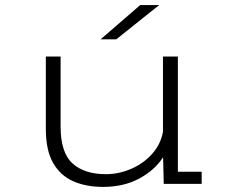

<svg xmlns="http://www.w3.org/2000/svg" viewBox="-20 -722 915 754"><path d="M384.5 12Q317.5 12 267 -10.5Q216.5 -33 188.2 -82.8Q160 -132.5 160 -215.5V-500H218V-225Q218 -122.5 264.8 -80.2Q311.5 -38 396 -38Q446.5 -38 494.8 -58.8Q543 -79.5 577 -117.2Q611 -155 620 -204.5V-500H678.5V-47.5H772V0H623L620.5 -104.5Q587 -53 526.2 -20.5Q465.5 12 384.5 12ZM436.5 -567.5H375L530.5 -702H605Z"/></svg>

Font: Trispace SemiExpanded ExtraLight
Style: Regular
Weight: 200
Width: 6
Designer: Tyler Finck
Foundry: Etcetera Type Company
Version: Version 1.210; ttfautohint (v1.8.3)